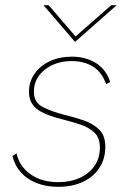

<svg xmlns="http://www.w3.org/2000/svg" viewBox="-20 -717 507 742"><path d="M205 5Q159 5 122 -9.5Q85 -24 61 -50.5Q37 -77 28 -114L44 -124Q55 -74 98 -43.5Q141 -13 206 -13Q251 -13 287 -29Q323 -45 344.5 -75Q366 -105 366 -147Q366 -184 345.5 -204Q325 -224 292.5 -235Q260 -246 224 -255Q196 -262 172 -270.5Q148 -279 130 -290.5Q112 -302 102 -319.5Q92 -337 92 -362Q92 -401 113.5 -432Q135 -463 172.5 -480.5Q210 -498 258 -498Q311 -498 350.5 -473.5Q390 -449 406 -400L390 -392Q374 -438 339.5 -459.5Q305 -481 257 -481Q195 -481 153 -447.5Q111 -414 111 -363Q111 -321 145 -303.5Q179 -286 230 -273Q268 -264 304 -251.5Q340 -239 363.5 -216Q387 -193 387 -150Q387 -103 364 -68Q341 -33 300 -14Q259 5 205 5ZM270 -555 148 -697H168L272 -576L410 -697H431Z"/></svg>

Font: Hanken Grotesk Thin
Style: Italic
Weight: 250
Italic angle: -8°
Designer: Alfredo Marco Pradil
Foundry: Hanken Design Co.
Version: Version 3.013